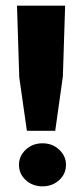

<svg xmlns="http://www.w3.org/2000/svg" viewBox="-20 -650 293 678"><path d="M75 -188 48 -377 40 -630H210L202 -380L175 -188ZM130 8Q95 8 71 -14Q47 -36 47 -68Q47 -99 71 -121.5Q95 -144 130 -144Q165 -144 189 -121.5Q213 -99 213 -68Q213 -36 189 -14Q165 8 130 8Z"/></svg>

Font: Alumni Sans Black
Style: Regular
Weight: 900
Designer: Robert E. Leuschke
Foundry: Robert E. Leuschke
Version: Version 1.018